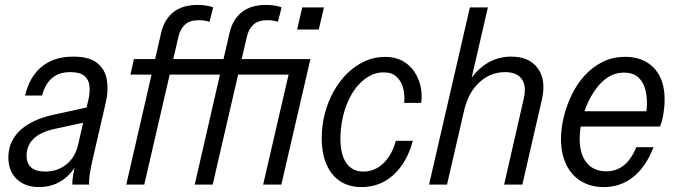

<svg xmlns="http://www.w3.org/2000/svg" viewBox="-20 -750 2746 780"><path d="M274 0Q273 -13 276.5 -34.5Q280 -56 285 -81L279 -82L340 -349Q346 -376 343.5 -401Q341 -426 323 -441.5Q305 -457 265 -457Q219 -457 191 -432.5Q163 -408 151 -362H82Q100 -439 150 -479.5Q200 -520 277 -520Q343 -520 375 -494Q407 -468 414 -426Q421 -384 411 -339L351 -79Q347 -59 344 -38Q341 -17 342 0ZM139 10Q82 10 48 -22.5Q14 -55 14 -110Q14 -154 35.5 -188.5Q57 -223 97.5 -247Q138 -271 198 -284L349 -317L335 -255L205 -227Q144 -214 116 -186Q88 -158 88 -118Q88 -85 107.5 -69Q127 -53 163 -53Q213 -53 249 -81.5Q285 -110 297 -161L292 -84Q267 -38 227.5 -14Q188 10 139 10Z M493 0 634 -614Q646 -669 683 -699.5Q720 -730 783 -730Q800 -730 817 -727.5Q834 -725 846 -720L831 -661Q825 -664 812.5 -666Q800 -668 788 -668Q751 -668 731.5 -650Q712 -632 705 -601L566 0ZM771 0 912 -614Q924 -669 961 -699.5Q998 -730 1061 -730Q1078 -730 1095 -727.5Q1112 -725 1124 -720L1109 -661Q1103 -664 1090.5 -666Q1078 -668 1066 -668Q1029 -668 1009.5 -650Q990 -632 983 -601L844 0ZM1049 0 1167 -510H1241L1123 0ZM510 -447 524 -510H1203L1189 -447ZM1187 -630 1208 -720H1296L1275 -630Z M1449 10Q1399 10 1363 -13Q1327 -36 1307 -80.5Q1287 -125 1287 -189Q1287 -241 1300 -290Q1313 -339 1336.5 -380.5Q1360 -422 1392 -453Q1424 -484 1462.5 -501.5Q1501 -519 1544 -519Q1585 -519 1614.5 -503Q1644 -487 1662.5 -460Q1681 -433 1688.5 -399.5Q1696 -366 1691 -332H1622Q1625 -363 1618 -391Q1611 -419 1592 -437.5Q1573 -456 1538 -456Q1508 -456 1481.5 -441.5Q1455 -427 1433 -401.5Q1411 -376 1395.5 -342Q1380 -308 1371.5 -268Q1363 -228 1363 -186Q1363 -122 1387 -87.5Q1411 -53 1456 -53Q1502 -53 1537 -86Q1572 -119 1588 -178H1657Q1634 -91 1579.5 -40.5Q1525 10 1449 10Z M1723 0 1889 -720H1962L1796 0ZM2028 0 2107 -346Q2120 -400 2100 -428.5Q2080 -457 2032 -457Q1973 -457 1928.5 -416.5Q1884 -376 1867 -307L1880 -409Q1911 -463 1956.5 -491.5Q2002 -520 2056 -520Q2130 -520 2164.5 -473Q2199 -426 2182 -348L2102 0Z M2433 10Q2380 10 2340.5 -14Q2301 -38 2280 -82Q2259 -126 2259 -186Q2259 -229 2270.5 -275.5Q2282 -322 2303 -365.5Q2324 -409 2355.5 -443.5Q2387 -478 2428 -498.5Q2469 -519 2519 -519Q2569 -519 2605 -498.5Q2641 -478 2660.5 -439.5Q2680 -401 2680 -346Q2680 -317 2675 -286.5Q2670 -256 2661 -236H2318L2331 -298H2632L2597 -246Q2605 -278 2607.5 -314.5Q2610 -351 2602.5 -383Q2595 -415 2574 -435Q2553 -455 2514 -455Q2480 -455 2452 -437.5Q2424 -420 2402.5 -391Q2381 -362 2365.5 -326.5Q2350 -291 2342.5 -254.5Q2335 -218 2335 -186Q2335 -123 2363.5 -88.5Q2392 -54 2444 -54Q2484 -54 2514.5 -78.5Q2545 -103 2565 -152H2635Q2604 -72 2552.5 -31Q2501 10 2433 10Z"/></svg>

Font: Instrument Sans SemiCondensed
Style: Italic
Weight: 400
Width: 4
Italic angle: -13°
Designer: Rodrigo Fuenzalida
Foundry: fragTYPE
Version: Version 1.000;gftools[0.9.28]